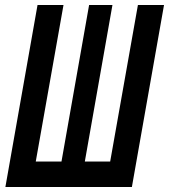

<svg xmlns="http://www.w3.org/2000/svg" viewBox="-20 -745 674 765"><path d="M129.5 -725H233L122.5 -101.5H225L335 -725H428L318 -101.5H419L529.5 -725H633.5L505.5 0H1.5Z"/></svg>

Font: JuliaMono SemiBold
Style: Italic
Weight: 600
Italic angle: -9°
Monospace: yes
Designer: cormullion
Foundry: corm
Version: Version 0.056; ttfautohint (v1.8.4)